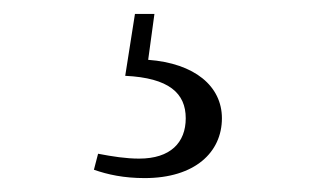

<svg xmlns="http://www.w3.org/2000/svg" viewBox="-20 -21 472 276"><path d="M160 88C223 91 247 113 247 149C247 184 225 207 180 207C161 207 142 204 121 200L115 223C135 230 158 235 188 235C260 235 299 198 299 149C299 103 260 70 193 65L202 -1H174Z"/></svg>

Font: Noto Serif TC Light
Style: Regular
Weight: 300
Designer: Ryoko NISHIZUKA 西塚涼子 (kana & ideographs); Frank Grießhammer (Latin, Greek & Cyrillic); Wenlong ZHANG 张文龙 (bopomofo); San
Foundry: Adobe
Version: Version 2.001;hotconv 1.1.0;makeotfexe 2.6.0